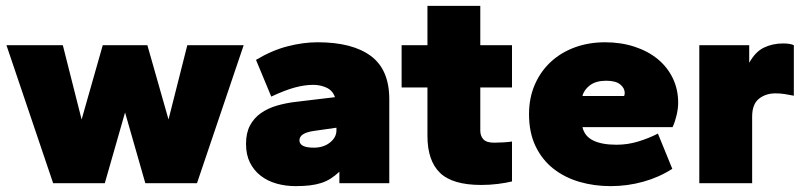

<svg xmlns="http://www.w3.org/2000/svg" viewBox="-20 -624 2748 654"><path d="M475 0 406 -241 337 0H161L2 -470H194L258 -217L330 -470H482L554 -217L618 -470H810L651 0Z M987 10Q953 10 922.5 1.5Q892 -7 868.5 -25Q845 -43 831.5 -70Q818 -97 818 -134Q818 -171 831.5 -196.5Q845 -222 868.5 -238.5Q892 -255 922.5 -264Q953 -273 987 -277L1121 -293Q1113 -316 1092 -325.5Q1071 -335 1047 -335Q1018 -335 984.5 -326Q951 -317 904 -295L852 -420Q905 -452 958.5 -466Q1012 -480 1062 -480Q1180 -480 1243 -433.5Q1306 -387 1306 -286V0H1136V-39Q1121 -25 1106 -15.5Q1091 -6 1073.5 -0.5Q1056 5 1035 7.5Q1014 10 987 10ZM1049 -121Q1082 -121 1104 -138.5Q1126 -156 1126 -180V-189L1049 -178Q1000 -171 1000 -146Q1000 -121 1049 -121Z M1619 6Q1521 6 1478.5 -35.5Q1436 -77 1436 -161V-326H1348V-470H1436V-604H1616V-470H1724V-326H1616V-179Q1616 -161 1626.5 -149.5Q1637 -138 1663 -138Q1676 -138 1694 -139Q1712 -140 1724 -142V-6Q1704 -1 1676 2.5Q1648 6 1619 6Z M2060 10Q2004 10 1954 -4.5Q1904 -19 1865.5 -49Q1827 -79 1804.5 -125.5Q1782 -172 1782 -235Q1782 -291 1802 -336.5Q1822 -382 1857 -414Q1892 -446 1939 -463Q1986 -480 2041 -480Q2095 -480 2141 -465Q2187 -450 2220 -423Q2253 -396 2271.5 -358Q2290 -320 2290 -274Q2290 -254 2284.5 -231Q2279 -208 2271 -191H1964Q1971 -160 2000.5 -145.5Q2030 -131 2080 -131Q2118 -131 2154 -142Q2190 -153 2221 -169L2270 -49Q2225 -20 2171 -5Q2117 10 2060 10ZM2045 -349Q2010 -349 1989.5 -333.5Q1969 -318 1964 -297H2106Q2108 -303 2108 -307Q2108 -324 2092.5 -336.5Q2077 -349 2045 -349Z M2362 0V-470H2532V-410Q2553 -448 2582.5 -462Q2612 -476 2647 -476Q2672 -476 2684 -470V-298Q2669 -301 2653.5 -303.5Q2638 -306 2622 -306Q2588 -306 2565 -287.5Q2542 -269 2542 -227V0Z"/></svg>

Font: Celebes Black
Style: Regular
Weight: 900
Designer: Anugrah Pasau
Foundry: Lafontype
Version: Version 1.000; ttfautohint (v1.8.4)